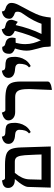

<svg xmlns="http://www.w3.org/2000/svg" viewBox="776 -1380 617 2208"><g transform="rotate(-90 1084.0 -275.5)"><path d="M31 0 39 -264Q40 -283 54 -309Q68 -335 88.5 -362.5Q109 -390 130 -413H121Q76 -413 51.5 -434.5Q27 -456 27 -489Q27 -516 40 -530.5Q53 -545 70.5 -551Q88 -557 101 -558.5Q114 -560 114 -560Q122 -526 139 -526H293Q375 -526 417 -510Q459 -494 475 -454Q491 -414 493 -341L504 0ZM329 -413H200Q165 -371 146 -330Q127 -289 126 -247L122 -106H412Q411 -138 410 -170Q409 -202 407 -233Q405 -305 397.5 -344Q390 -383 374 -398Q358 -413 329 -413Z M670 -230 654 -250Q678 -268 687 -296.5Q696 -325 696 -361Q696 -384 680.5 -396.5Q665 -409 638 -410Q589 -412 561.5 -431.5Q534 -451 534 -485Q534 -511 546.5 -526.5Q559 -542 575.5 -549.5Q592 -557 604.5 -559.5Q617 -562 617 -562Q622 -533 636.5 -527.5Q651 -522 667 -522Q711 -522 734.5 -513.5Q758 -505 767 -481Q776 -457 776 -410Q776 -390 768.5 -357Q761 -324 738.5 -289.5Q716 -255 670 -230Z M1154 13 1164 -236V-262Q1164 -345 1143.5 -377Q1123 -409 1074 -409H901Q856 -409 830 -431.5Q804 -454 804 -485Q804 -509 817.5 -524Q831 -539 849 -547Q867 -555 880.5 -558.5Q894 -562 894 -562Q899 -544 905.5 -533Q912 -522 922 -522H1047Q1128 -522 1172 -507.5Q1216 -493 1233.5 -454.5Q1251 -416 1251 -344V-37Q1251 -20 1236.5 -10Q1222 0 1202.5 5Q1183 10 1168.5 11.5Q1154 13 1154 13Z M1429 -230 1413 -250Q1437 -268 1446 -296.5Q1455 -325 1455 -361Q1455 -384 1439.5 -396.5Q1424 -409 1397 -410Q1348 -412 1320.5 -431.5Q1293 -451 1293 -485Q1293 -511 1305.5 -526.5Q1318 -542 1334.5 -549.5Q1351 -557 1363.5 -559.5Q1376 -562 1376 -562Q1381 -533 1395.5 -527.5Q1410 -522 1426 -522Q1470 -522 1493.5 -513.5Q1517 -505 1526 -481Q1535 -457 1535 -410Q1535 -390 1527.5 -357Q1520 -324 1497.5 -289.5Q1475 -255 1429 -230Z M2155 -451Q2155 -418 2135.5 -377.5Q2116 -337 2091 -293Q2060 -238 2027.5 -167.5Q1995 -97 1987 0H1655Q1652 -16 1651 -27.5Q1650 -39 1650 -49Q1649 -60 1648.5 -70Q1648 -80 1646 -88Q1642 -104 1638.5 -118Q1635 -132 1631 -145Q1621 -184 1613.5 -215Q1606 -246 1606 -277Q1606 -312 1613.5 -346.5Q1621 -381 1631 -411Q1570 -433 1570 -475Q1570 -512 1582 -530Q1594 -548 1610 -553.5Q1626 -559 1638 -558Q1650 -557 1650 -557Q1655 -540 1662.5 -533Q1670 -526 1691 -521Q1756 -508 1756 -443Q1756 -436 1754 -423.5Q1752 -411 1750 -404Q1739 -404 1721.5 -404Q1704 -404 1697 -403H1696Q1690 -379 1685.5 -351.5Q1681 -324 1681 -293Q1681 -245 1693 -200.5Q1705 -156 1725 -114Q1786 -231 1834 -413Q1773 -439 1773 -482Q1773 -509 1785 -525Q1797 -541 1812.5 -549.5Q1828 -558 1840 -561Q1852 -564 1852 -564Q1858 -538 1863.5 -533Q1869 -528 1873 -526Q1875 -526 1877.5 -525.5Q1880 -525 1881 -525Q1883 -524 1884 -524Q1885 -524 1886 -523Q1902 -520 1919.5 -513.5Q1937 -507 1949 -492.5Q1961 -478 1961 -451Q1961 -442 1953 -418Q1945 -394 1937 -379Q1917 -393 1910.5 -397.5Q1904 -402 1900 -403Q1883 -326 1857.5 -250.5Q1832 -175 1798 -106H1915Q1926 -141 1953 -195Q1980 -249 2032 -322Q2054 -351 2054 -381Q2054 -401 2046.5 -407.5Q2039 -414 2034 -415Q2034 -415 2034 -414Q1973 -436 1973 -474Q1973 -505 1985.5 -522.5Q1998 -540 2015 -548.5Q2032 -557 2044.5 -559.5Q2057 -562 2057 -562Q2060 -540 2065 -534.5Q2070 -529 2075 -527Q2082 -526 2084 -524H2082Q2082 -524 2082.5 -523.5Q2083 -523 2084 -523Q2096 -520 2112.5 -512.5Q2129 -505 2142 -490.5Q2155 -476 2155 -451Z"/></g></svg>

Font: Libertinus Serif SemiBold
Style: Regular
Weight: 600
Designer: Philipp H. Poll, Khaled Hosny
Foundry: Caleb Maclennan
Version: Version 7.051;RELEASE